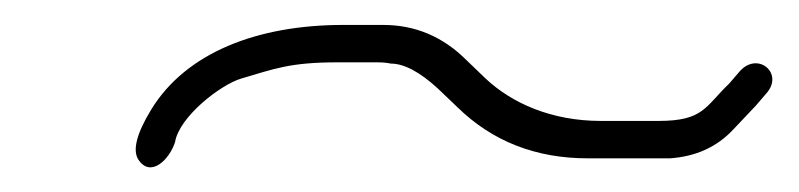

<svg xmlns="http://www.w3.org/2000/svg" viewBox="-20 -363 641 154"><path d="M250.6 -313H282.6C286.6 -313 290.2 -312.7 293.4 -312C304.1 -312 316.7 -305.3 331.2 -292L346.9 -277C374.8 -249.7 409.7 -236 451.4 -236H517.4C538.2 -237.5 555 -245.1 568 -259C573.6 -265 579.6 -271.3 586 -278L594.6 -288C609.1 -304 588 -322 573.5 -306L564.9 -296C545.5 -277.5 544.5 -266 508.1 -266H462.1C422.2 -266 390.5 -280.3 369.5 -300L353.9 -315C335.1 -333.7 312.9 -343 287.3 -343H255.3C186.6 -343 129.2 -320.9 101.2 -275C89.6 -255.9 86.2 -242.6 90.9 -235.1C100.6 -220.1 115.8 -234.7 120.4 -249C123.7 -269.4 157.1 -295.2 173.5 -300C199.6 -307.6 212 -313 250.6 -313Z"/></svg>

Font: MewTooHand
Style: Ita
Weight: 400
Designer: Mew Too, Robert Jablonski
Version: Version 0.77